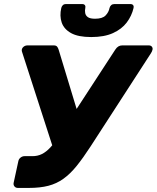

<svg xmlns="http://www.w3.org/2000/svg" viewBox="-20 -923 770 943"><path d="M68 0Q57 0 51 -7.5Q45 -15 47 -25L70 -131Q72 -142 81 -149Q90 -156 100 -156H139Q165 -156 186 -166.5Q207 -177 227 -198.5Q247 -220 269 -254L546 -679Q553 -690 561.5 -695Q570 -700 580 -700H711Q721 -700 726 -693.5Q731 -687 729 -679Q728 -675 726 -670Q724 -665 721 -661L425 -204Q388 -147 356.5 -108Q325 -69 291.5 -45Q258 -21 217.5 -10.5Q177 0 121 0ZM246 -180 88 -669Q87 -671 87 -673Q87 -675 87 -678Q88 -687 96 -693.5Q104 -700 115 -700H244Q255 -700 260 -694.5Q265 -689 268 -679L366 -356ZM428 -741Q364 -741 329 -760.5Q294 -780 283 -812.5Q272 -845 281 -884Q283 -892 288.5 -897.5Q294 -903 304 -903H384Q393 -903 397 -897.5Q401 -892 399 -884Q396 -871 398.5 -858.5Q401 -846 412 -838.5Q423 -831 447 -831Q483 -831 498.5 -847Q514 -863 518 -884Q520 -892 526 -897.5Q532 -903 541 -903H621Q630 -903 634 -897.5Q638 -892 636 -884Q627 -845 602.5 -812.5Q578 -780 535 -760.5Q492 -741 428 -741Z"/></svg>

Font: Rubik
Style: Bold Italic
Weight: 700
Italic angle: -12°
Designer: Hubert and Fischer
Foundry: Hubert and Fischer
Version: Version 2.300;gftools[0.9.30]